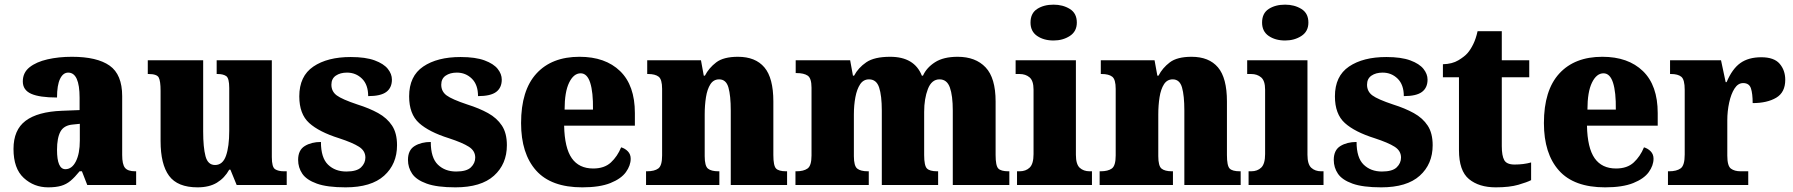

<svg xmlns="http://www.w3.org/2000/svg" viewBox="-20 -795 7705 825"><path d="M187 10Q126 10 82 -30.5Q38 -71 38 -155Q38 -237 90 -276Q142 -315 246 -319L322 -322V-375Q322 -483 273 -483Q251 -483 238 -456Q225 -429 225 -376Q150 -376 114 -392Q78 -408 78 -445Q78 -483 107 -506Q136 -529 184 -540Q232 -551 289 -551Q397 -551 451 -513Q505 -475 505 -382V-129Q505 -89 517 -74Q529 -59 561 -59H565V0H355L332 -59H322Q301 -33 283 -18Q265 -3 242.5 3.5Q220 10 187 10ZM261 -68Q289 -68 306 -101.5Q323 -135 323 -191V-263L294 -260Q255 -257 240 -230Q225 -203 225 -151Q225 -68 261 -68Z M829 10Q743 10 706.5 -39.5Q670 -89 670 -189V-405Q670 -447 662 -462Q654 -477 618 -477H615V-536H853V-230Q853 -162 863 -124Q873 -86 904 -86Q937 -86 951 -125.5Q965 -165 965 -233V-417Q965 -459 952 -468Q939 -477 915 -477H911V-536H1148V-120Q1148 -77 1162 -68Q1176 -59 1200 -59H1212V0H997L970 -66H965Q945 -30 912 -10Q879 10 829 10Z M1465 10Q1386 10 1341.5 -6Q1297 -22 1279 -48.5Q1261 -75 1261 -108Q1261 -150 1289.5 -167.5Q1318 -185 1359 -185Q1359 -117 1389.5 -87.5Q1420 -58 1468 -58Q1513 -58 1531.5 -76Q1550 -94 1550 -118Q1550 -147 1522.5 -164.5Q1495 -182 1437 -201Q1351 -228 1308.5 -266.5Q1266 -305 1266 -381Q1266 -468 1326.5 -509Q1387 -550 1487 -550Q1551 -550 1590 -535.5Q1629 -521 1646.5 -499Q1664 -477 1664 -453Q1664 -418 1640 -400Q1616 -382 1562 -382Q1562 -431 1535.5 -457Q1509 -483 1471 -483Q1442 -483 1423 -470Q1404 -457 1404 -431Q1404 -402 1427 -385Q1450 -368 1516 -346Q1567 -330 1605 -309Q1643 -288 1664.5 -255.5Q1686 -223 1686 -171Q1686 -90 1630.5 -40Q1575 10 1465 10Z M1937 10Q1858 10 1813.5 -6Q1769 -22 1751 -48.5Q1733 -75 1733 -108Q1733 -150 1761.5 -167.5Q1790 -185 1831 -185Q1831 -117 1861.5 -87.5Q1892 -58 1940 -58Q1985 -58 2003.5 -76Q2022 -94 2022 -118Q2022 -147 1994.5 -164.5Q1967 -182 1909 -201Q1823 -228 1780.5 -266.5Q1738 -305 1738 -381Q1738 -468 1798.5 -509Q1859 -550 1959 -550Q2023 -550 2062 -535.5Q2101 -521 2118.5 -499Q2136 -477 2136 -453Q2136 -418 2112 -400Q2088 -382 2034 -382Q2034 -431 2007.5 -457Q1981 -483 1943 -483Q1914 -483 1895 -470Q1876 -457 1876 -431Q1876 -402 1899 -385Q1922 -368 1988 -346Q2039 -330 2077 -309Q2115 -288 2136.5 -255.5Q2158 -223 2158 -171Q2158 -90 2102.5 -40Q2047 10 1937 10Z M2482 10Q2348 10 2283.5 -62.5Q2219 -135 2219 -266Q2219 -407 2285 -479Q2351 -551 2470 -551Q2581 -551 2644.5 -489.5Q2708 -428 2708 -309V-255H2404Q2406 -159 2437 -115Q2468 -71 2529 -71Q2577 -71 2605 -97Q2633 -123 2649 -162Q2666 -157 2678 -144.5Q2690 -132 2690 -113Q2690 -84 2669.5 -55.5Q2649 -27 2603 -8.5Q2557 10 2482 10ZM2528 -324Q2529 -399 2516 -439.5Q2503 -480 2475 -480Q2445 -480 2425.5 -440Q2406 -400 2406 -324Z M2756 0V-59H2760Q2792 -59 2808.5 -71Q2825 -83 2825 -127V-413Q2825 -454 2810 -465.5Q2795 -477 2765 -477H2761V-536H2992L3004 -470H3009Q3026 -503 3057.5 -527Q3089 -551 3151 -551Q3226 -551 3264.5 -505.5Q3303 -460 3303 -359V-129Q3303 -83 3314.5 -71Q3326 -59 3358 -59H3362V0H3120V-320Q3120 -384 3110 -419Q3100 -454 3070 -454Q3046 -454 3032.5 -433Q3019 -412 3013.5 -377.5Q3008 -343 3008 -303V-124Q3008 -82 3022 -70.5Q3036 -59 3067 -59H3071V0Z M3398 0V-59H3402Q3433 -59 3450 -71Q3467 -83 3467 -127V-418Q3467 -459 3450.5 -470Q3434 -481 3403 -481H3399V-536H3633L3645 -470H3650Q3668 -504 3702.5 -527.5Q3737 -551 3805 -551Q3909 -551 3941 -470H3946Q3961 -504 3997.5 -527.5Q4034 -551 4095 -551Q4172 -551 4215 -505.5Q4258 -460 4258 -359V-129Q4258 -83 4269.5 -71Q4281 -59 4313 -59H4317V0H4074V-320Q4074 -384 4061.5 -419Q4049 -454 4017 -454Q3983 -454 3967 -412.5Q3951 -371 3951 -314V-129Q3951 -83 3963 -71Q3975 -59 4007 -59H4011V0H3769V-320Q3769 -384 3757.5 -419Q3746 -454 3714 -454Q3690 -454 3676 -433Q3662 -412 3655.5 -377.5Q3649 -343 3649 -303V-124Q3649 -82 3663.5 -70.5Q3678 -59 3709 -59H3713V0Z M4507 -621Q4465 -621 4436.5 -640.5Q4408 -660 4408 -698Q4408 -738 4436.5 -756.5Q4465 -775 4507 -775Q4547 -775 4577 -756.5Q4607 -738 4607 -698Q4607 -660 4577 -640.5Q4547 -621 4507 -621ZM4350 0V-59H4361Q4388 -59 4404.5 -75Q4421 -91 4421 -133V-410Q4421 -448 4404 -462.5Q4387 -477 4361 -477H4344V-536H4603V-130Q4603 -89 4619.5 -74Q4636 -59 4662 -59H4672V0Z M4705 0V-59H4709Q4741 -59 4757.5 -71Q4774 -83 4774 -127V-413Q4774 -454 4759 -465.5Q4744 -477 4714 -477H4710V-536H4941L4953 -470H4958Q4975 -503 5006.5 -527Q5038 -551 5100 -551Q5175 -551 5213.5 -505.5Q5252 -460 5252 -359V-129Q5252 -83 5263.5 -71Q5275 -59 5307 -59H5311V0H5069V-320Q5069 -384 5059 -419Q5049 -454 5019 -454Q4995 -454 4981.5 -433Q4968 -412 4962.5 -377.5Q4957 -343 4957 -303V-124Q4957 -82 4971 -70.5Q4985 -59 5016 -59H5020V0Z M5502 -621Q5460 -621 5431.5 -640.5Q5403 -660 5403 -698Q5403 -738 5431.5 -756.5Q5460 -775 5502 -775Q5542 -775 5572 -756.5Q5602 -738 5602 -698Q5602 -660 5572 -640.5Q5542 -621 5502 -621ZM5345 0V-59H5356Q5383 -59 5399.5 -75Q5416 -91 5416 -133V-410Q5416 -448 5399 -462.5Q5382 -477 5356 -477H5339V-536H5598V-130Q5598 -89 5614.5 -74Q5631 -59 5657 -59H5667V0Z M5915 10Q5836 10 5791.5 -6Q5747 -22 5729 -48.5Q5711 -75 5711 -108Q5711 -150 5739.5 -167.5Q5768 -185 5809 -185Q5809 -117 5839.5 -87.5Q5870 -58 5918 -58Q5963 -58 5981.5 -76Q6000 -94 6000 -118Q6000 -147 5972.5 -164.5Q5945 -182 5887 -201Q5801 -228 5758.5 -266.5Q5716 -305 5716 -381Q5716 -468 5776.5 -509Q5837 -550 5937 -550Q6001 -550 6040 -535.5Q6079 -521 6096.5 -499Q6114 -477 6114 -453Q6114 -418 6090 -400Q6066 -382 6012 -382Q6012 -431 5985.5 -457Q5959 -483 5921 -483Q5892 -483 5873 -470Q5854 -457 5854 -431Q5854 -402 5877 -385Q5900 -368 5966 -346Q6017 -330 6055 -309Q6093 -288 6114.5 -255.5Q6136 -223 6136 -171Q6136 -90 6080.5 -40Q6025 10 5915 10Z M6407 10Q6335 10 6292 -25.5Q6249 -61 6249 -150V-463H6180V-519Q6220 -520 6246.5 -536Q6273 -552 6286 -567Q6299 -582 6310.5 -605.5Q6322 -629 6329 -661H6433V-536H6551V-463H6433V-167Q6433 -126 6443.5 -107Q6454 -88 6488 -88Q6527 -88 6559 -97V-21Q6542 -12 6504 -1Q6466 10 6407 10Z M6877 10Q6743 10 6678.5 -62.5Q6614 -135 6614 -266Q6614 -407 6680 -479Q6746 -551 6865 -551Q6976 -551 7039.5 -489.5Q7103 -428 7103 -309V-255H6799Q6801 -159 6832 -115Q6863 -71 6924 -71Q6972 -71 7000 -97Q7028 -123 7044 -162Q7061 -157 7073 -144.5Q7085 -132 7085 -113Q7085 -84 7064.5 -55.5Q7044 -27 6998 -8.5Q6952 10 6877 10ZM6923 -324Q6924 -399 6911 -439.5Q6898 -480 6870 -480Q6840 -480 6820.5 -440Q6801 -400 6801 -324Z M7147 0V-59H7152Q7184 -59 7201.5 -71.5Q7219 -84 7219 -131V-409Q7219 -453 7204.5 -465Q7190 -477 7160 -477H7156V-536H7375L7395 -442H7399Q7423 -499 7458 -524Q7493 -549 7548 -549Q7603 -549 7627 -521Q7651 -493 7651 -452Q7651 -398 7612 -375Q7573 -352 7511 -352Q7511 -393 7503.5 -415.5Q7496 -438 7470 -438Q7448 -438 7433 -414.5Q7418 -391 7410 -354Q7402 -317 7402 -278V-126Q7402 -82 7417.5 -70.5Q7433 -59 7459 -59H7492V0Z"/></svg>

Font: Noto Serif Armenian SemiCondensed Black
Style: Regular
Weight: 900
Width: 4
Designer: Monotype Design Team
Foundry: Monotype Imaging Inc.
Version: Version 2.008; ttfautohint (v1.8.4.7-5d5b)